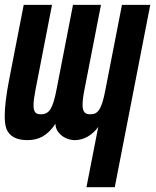

<svg xmlns="http://www.w3.org/2000/svg" viewBox="-25 -567 647 795"><path d="M333 208H450.2L597.2 -546.9H480L411.6 -195.8C403.8 -154.3 396 -128.9 386.2 -113.8C376.5 -98.6 365.7 -93.8 349.1 -93.8C331.5 -93.8 323.2 -99.1 318.8 -114.7C317.4 -119.6 316.9 -126 316.9 -132.8C316.9 -148.4 319.3 -168.9 324.7 -195.8L393.1 -546.9H277.3L209 -195.8C201.2 -155.3 193.4 -129.9 183.6 -114.7C174.3 -100.6 163.1 -93.8 144 -93.8C130.9 -93.8 119.1 -97.2 115.7 -113.8C114.3 -118.7 113.8 -124.5 113.8 -130.9C113.8 -146.5 116.7 -167.5 122.1 -195.8L190.4 -546.9H73.2L13.2 -238.8C0.5 -174.3 -5.4 -124 -5.4 -86.4C-5.4 -64.9 -3.4 -47.9 1 -35.6C13.2 -1 45.9 13.2 87.9 13.2C135.7 13.2 171.4 -4.9 204.6 -54.7C204.6 -34.2 215.3 -18.1 229 -6.8C243.7 5.4 263.7 13.2 285.6 13.2C320.3 13.2 356.9 -6.3 381.8 -41.5Z"/></svg>

Font: Hack
Style: Bold Oblique
Weight: 700
Italic angle: -12°
Monospace: yes
Designer: Christopher Simpkins
Foundry: Christopher Simpkins
Version: Version 2.010